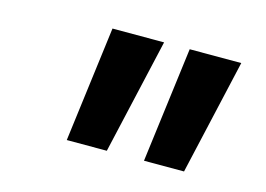

<svg xmlns="http://www.w3.org/2000/svg" viewBox="-55 -788 696 502"><g transform="rotate(15 293.0 -537.0)"><path d="M155.3 -380.9H263.7L335 -693.4H195.3ZM364.3 -380.9H472.7L543.9 -693.4H404.3Z"/></g></svg>

Font: Cascadia Code SemiBold
Style: Italic
Weight: 600
Italic angle: -10°
Monospace: yes
Designer: Aaron Bell
Foundry: Saja Typeworks
Version: Version 2404.023